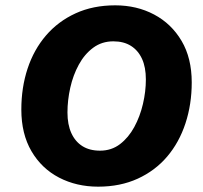

<svg xmlns="http://www.w3.org/2000/svg" viewBox="-20 -690 762 720"><path d="M348 10Q267 10 201.5 -24Q136 -58 98 -123Q60 -188 60 -279Q60 -362 83.5 -433Q107 -504 152.5 -557Q198 -610 263.5 -640Q329 -670 412 -670Q493 -670 558 -635.5Q623 -601 661 -536.5Q699 -472 699 -381Q699 -299 675.5 -227.5Q652 -156 607 -103Q562 -50 496.5 -20Q431 10 348 10ZM355 -125Q398 -125 430 -149.5Q462 -174 483.5 -213.5Q505 -253 516 -300Q527 -347 527 -392Q527 -438 512.5 -469.5Q498 -501 471 -518Q444 -535 405 -535Q362 -535 329.5 -511Q297 -487 275.5 -447.5Q254 -408 243.5 -361Q233 -314 233 -268Q233 -223 247.5 -191Q262 -159 289 -142Q316 -125 355 -125Z"/></svg>

Font: Kantumruy Pro
Style: Italic
Weight: 400
Italic angle: -13°
Designer: Sovichet Tep
Foundry: Sovichet Tep
Version: Version 1.002